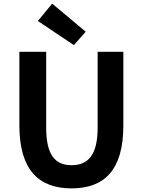

<svg xmlns="http://www.w3.org/2000/svg" viewBox="-20 -1026 788 1060"><path d="M375 14C556 14 661 -87 661 -333V-740H519V-320C519 -166 463 -114 375 -114C288 -114 235 -166 235 -320V-740H87V-333C87 -87 195 14 375 14ZM388 -777 453 -851 268 -1006 189 -910Z"/></svg>

Font: Noto Sans Japanese Bold
Style: Bold
Weight: 700
Designer: Ryoko NISHIZUKA (kana & ideographs); Paul D. Hunt (Latin, Greek & Cyrillic); Wenlong ZHANG (bopomofo); Sandoll Communica
Foundry: Adobe Systems Incorporated
Version: Version 1.000;PS 1;hotconv 1.0.78;makeotf.lib2.5.61930